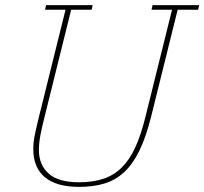

<svg xmlns="http://www.w3.org/2000/svg" viewBox="-20 -718 798 750"><path d="M289 12Q201 12 155.5 -25.5Q110 -63 110 -136Q110 -163 116.5 -194Q123 -225 132 -261L236 -680H156L160 -698H342L338 -680H258L154 -261Q144 -222 138 -191Q132 -160 132 -132Q132 -74 170 -40Q208 -6 289 -6Q344 -6 385 -20Q426 -34 456.5 -64.5Q487 -95 509 -143.5Q531 -192 548 -261L652 -680H572L576 -698H758L754 -680H674L570 -261Q550 -182 524.5 -129.5Q499 -77 465 -45.5Q431 -14 387.5 -1Q344 12 289 12Z"/></svg>

Font: IBM Plex Serif Thin
Style: Italic
Weight: 100
Italic angle: -14°
Designer: Mike Abbink, Paul van der Laan, Pieter van Rosmalen
Foundry: Bold Monday
Version: Version 3.001